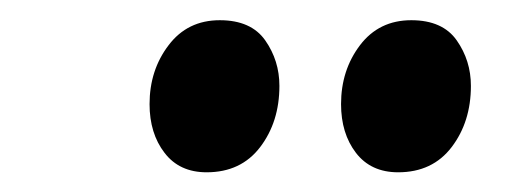

<svg xmlns="http://www.w3.org/2000/svg" viewBox="-20 -749 503 190"><path d="M184.5 -578.5Q157.5 -578.5 142.8 -597.8Q128 -617 128 -646Q128 -679.5 146.8 -704.2Q165.5 -729 197.5 -729Q228.5 -729 242.5 -709Q256.5 -689 256.5 -664Q256.5 -628.5 237.5 -603.5Q218.5 -578.5 184.5 -578.5ZM374 -578.5Q347 -578.5 332.2 -597.8Q317.5 -617 317.5 -646Q317.5 -679.5 336.2 -704.2Q355 -729 387 -729Q418 -729 432 -709Q446 -689 446 -664Q446 -628.5 427 -603.5Q408 -578.5 374 -578.5Z"/></svg>

Font: Merriweather 144pt SemiBold
Style: Italic
Weight: 600
Italic angle: -7.8°
Version: Version 2.101